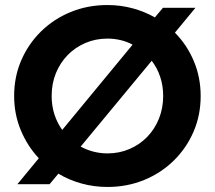

<svg xmlns="http://www.w3.org/2000/svg" viewBox="-20 -731 853 762"><path d="M406.4 11Q352.7 11 303.2 -2.8Q253.6 -16.6 211.7 -41.8L176.8 0H49.1L134 -103Q88.6 -151.3 62.3 -214.8Q36.1 -278.3 36.1 -350Q36.1 -426 64.3 -491.5Q92.6 -557 143.1 -606.5Q193.7 -656 261 -683.5Q328.3 -711 406.4 -711Q458.4 -711 506.1 -698.1Q553.8 -685.2 594.7 -661.9L626.7 -700H755.6L674.2 -601.4Q722 -553.1 749.2 -488.6Q776.4 -424.1 776.4 -350Q776.4 -274 748.2 -208.5Q720 -143 669.4 -93.5Q618.9 -44 551.6 -16.5Q484.3 11 406.4 11ZM227 -215.4 506.2 -553.7Q483.9 -565.9 458.6 -571.8Q433.3 -577.8 406.4 -577.8Q359.3 -577.8 318.9 -560.4Q278.5 -543.1 248.6 -512.5Q218.7 -481.9 201.8 -440.5Q185 -399.1 185 -350Q185 -311.3 196 -277Q207.1 -242.7 227 -215.4ZM406.4 -122.2Q453.6 -122.2 493.8 -139.6Q534.1 -156.9 564 -187.5Q593.9 -218.1 610.8 -260Q627.6 -301.9 627.6 -350Q627.6 -390.7 615.7 -426.2Q603.8 -461.8 582.1 -489.8L300.2 -149.3Q323.5 -136.4 350.5 -129.3Q377.6 -122.2 406.4 -122.2Z"/></svg>

Font: Red Hat Display VF
Style: Regular
Weight: 300
Designer: Pentagram, MCKL
Foundry: Pentagram, MCKL
Version: Version 1.023